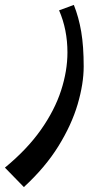

<svg xmlns="http://www.w3.org/2000/svg" viewBox="-100 -420 420 780"><path d="M-3 340 -80 261Q10 187 66 107.5Q122 28 148 -52Q174 -132 174 -207Q174 -253 165.5 -296Q157 -339 140 -378L200 -400Q220 -350 230 -291Q240 -232 240 -150Q240 -80 215.5 3.5Q191 87 137.5 173.5Q84 260 -3 340Z"/></svg>

Font: Marhey Light
Style: Regular
Weight: 300
Designer: Nur Syamsi & Bustanul Arifin
Foundry: Namelatype
Version: Version 1.000